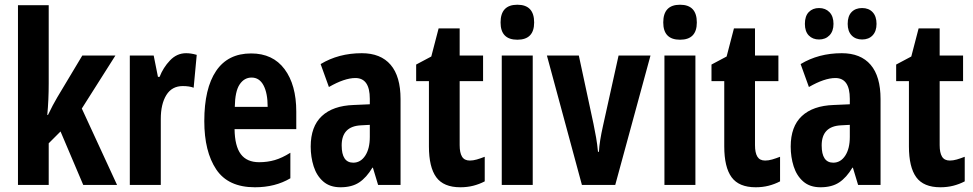

<svg xmlns="http://www.w3.org/2000/svg" viewBox="-20 -782 4116 812"><path d="M186 -429Q186 -359 180 -296H183Q193 -317 203 -336Q213 -355 222 -370L328 -547H468L326 -323L475 0H332L236 -226L186 -176V0H56V-760H186Z M767 -557Q777 -557 787.5 -555.5Q798 -554 812 -550L799 -411Q781 -418 753 -418Q707 -418 683.5 -380Q660 -342 660 -279V0H529V-547H630L648 -457H655Q670 -496 699 -526.5Q728 -557 767 -557Z M1042 -556Q1134 -556 1183.5 -489.5Q1233 -423 1233 -310V-236H972Q973 -164 998.5 -130Q1024 -96 1076 -96Q1111 -96 1142 -105Q1173 -114 1208 -136V-28Q1144 10 1058 10Q945 10 894.5 -65.5Q844 -141 844 -270Q844 -408 894 -482Q944 -556 1042 -556ZM1044 -454Q1013 -454 993.5 -425Q974 -396 973 -330H1112Q1112 -388 1094.5 -421Q1077 -454 1044 -454Z M1510 -557Q1590 -557 1632 -508Q1674 -459 1674 -363V0H1579L1557 -73H1555Q1530 -31 1499 -10.5Q1468 10 1420 10Q1375 10 1347 -14.5Q1319 -39 1306.5 -78.5Q1294 -118 1294 -162Q1294 -247 1341 -291Q1388 -335 1476 -338L1544 -341V-364Q1544 -452 1483 -452Q1437 -452 1371 -414L1336 -511Q1412 -557 1510 -557ZM1507 -252Q1425 -248 1425 -167Q1425 -94 1474 -94Q1505 -94 1524.5 -123.5Q1544 -153 1544 -203V-254Z M1967 -103Q1981 -103 1996.5 -107.5Q2012 -112 2030 -119V-15Q2007 -3 1981.5 3.5Q1956 10 1927 10Q1856 10 1825 -32.5Q1794 -75 1794 -163V-439H1740V-509L1804 -543L1835 -662H1924V-547H2023V-439H1924V-168Q1924 -136 1934 -119.5Q1944 -103 1967 -103Z M2168 -762Q2239 -762 2239 -687Q2239 -614 2168 -614Q2097 -614 2097 -687Q2097 -762 2168 -762ZM2233 -547V0H2102V-547Z M2441 0 2293 -547H2428L2490 -258Q2496 -229 2501 -200.5Q2506 -172 2509 -140H2513Q2514 -162 2518.5 -190Q2523 -218 2530 -249L2596 -547H2731L2582 0Z M2856 -762Q2927 -762 2927 -687Q2927 -614 2856 -614Q2785 -614 2785 -687Q2785 -762 2856 -762ZM2921 -547V0H2790V-547Z M3216 -103Q3230 -103 3245.5 -107.5Q3261 -112 3279 -119V-15Q3256 -3 3230.5 3.5Q3205 10 3176 10Q3105 10 3074 -32.5Q3043 -75 3043 -163V-439H2989V-509L3053 -543L3084 -662H3173V-547H3272V-439H3173V-168Q3173 -136 3183 -119.5Q3193 -103 3216 -103Z M3540 -557Q3620 -557 3662 -508Q3704 -459 3704 -363V0H3609L3587 -73H3585Q3560 -31 3529 -10.5Q3498 10 3450 10Q3405 10 3377 -14.5Q3349 -39 3336.5 -78.5Q3324 -118 3324 -162Q3324 -247 3371 -291Q3418 -335 3506 -338L3574 -341V-364Q3574 -452 3513 -452Q3467 -452 3401 -414L3366 -511Q3442 -557 3540 -557ZM3537 -252Q3455 -248 3455 -167Q3455 -94 3504 -94Q3535 -94 3554.5 -123.5Q3574 -153 3574 -203V-254ZM3384 -681Q3384 -714 3400.5 -731Q3417 -748 3444 -748Q3471 -748 3488 -730.5Q3505 -713 3505 -681Q3505 -650 3488 -632.5Q3471 -615 3444 -615Q3417 -615 3400.5 -632Q3384 -649 3384 -681ZM3565 -681Q3565 -714 3581.5 -731Q3598 -748 3626 -748Q3654 -748 3670.5 -730.5Q3687 -713 3687 -681Q3687 -650 3670.5 -632.5Q3654 -615 3626 -615Q3598 -615 3581.5 -632.5Q3565 -650 3565 -681Z M3997 -103Q4011 -103 4026.5 -107.5Q4042 -112 4060 -119V-15Q4037 -3 4011.5 3.5Q3986 10 3957 10Q3886 10 3855 -32.5Q3824 -75 3824 -163V-439H3770V-509L3834 -543L3865 -662H3954V-547H4053V-439H3954V-168Q3954 -136 3964 -119.5Q3974 -103 3997 -103Z"/></svg>

Font: Noto Sans Lao ExtraCondensed
Style: Bold
Weight: 700
Width: 2
Designer: Monotype Design Team
Foundry: Monotype Imaging Inc.
Version: Version 2.003; ttfautohint (v1.8.4.7-5d5b)